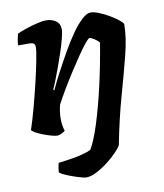

<svg xmlns="http://www.w3.org/2000/svg" viewBox="-80 -566 709 831"><g transform="rotate(-10 274.5 -150.0)"><path d="M32 -44Q44 -79 58 -130.5Q72 -182 85 -236.5Q98 -291 106 -332Q115 -376 115 -394Q115 -405 109 -409.5Q103 -414 86 -414H41Q41 -428 44 -442Q47 -456 49 -464Q63 -471 88 -479.5Q113 -488 138.5 -494Q164 -500 177 -500Q203 -500 221 -487.5Q239 -475 239 -449Q239 -436 232 -409.5Q225 -383 214.5 -351Q204 -319 192.5 -288Q181 -257 171.5 -233Q162 -209 157 -199L161 -195Q177 -230 198.5 -270.5Q220 -311 243 -351.5Q266 -392 289.5 -425.5Q313 -459 335 -479.5Q357 -500 374 -500Q389 -500 411 -491Q433 -482 455 -469Q477 -456 492.5 -443.5Q508 -431 509 -425Q509 -367 489.5 -290.5Q470 -214 443.5 -120Q417 -26 395 87Q390 97 372 116Q354 135 329.5 154Q305 173 279 186.5Q253 200 232 200Q226 200 209.5 195.5Q193 191 173.5 184Q154 177 139 170Q124 163 119 158Q119 150 121.5 134.5Q124 119 126 117Q149 114 176.5 110Q204 106 229.5 99.5Q255 93 270 85Q290 52 312 -16.5Q334 -85 355 -176Q376 -267 392 -365Q381 -377 368.5 -384.5Q356 -392 350 -392Q346 -392 331 -374Q316 -356 295.5 -326Q275 -296 252.5 -261Q230 -226 209.5 -191.5Q189 -157 175 -130Q167 -101 167 -67Q167 -42 175 -15Q169 -10 158.5 -5Q148 0 141 0Q131 0 113.5 -5Q96 -10 78 -17Q60 -24 47 -31.5Q34 -39 32 -44Z"/></g></svg>

Font: Texturina Black
Style: Italic
Weight: 900
Italic angle: -11°
Designer: Guillermo Torres Carreño
Foundry: Omnibus-Type
Version: Version 1.002; ttfautohint (v1.8.3)